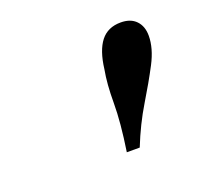

<svg xmlns="http://www.w3.org/2000/svg" viewBox="-56 -649 349 338"><g transform="rotate(-20 118.5 -479.5)"><path d="M130.6 -370.2Q138.7 -423.4 138.7 -459.3Q138.7 -495.2 143.5 -521Q147.6 -554.8 160.9 -571.8Q174.2 -588.7 198.4 -588.7Q216.9 -588.7 227 -578.2Q237.1 -567.7 237.1 -550Q237.1 -526.6 223 -499.6Q208.9 -472.6 189.5 -440.7Q170.2 -408.9 154.8 -370.2Z"/></g></svg>

Font: Playfair 12pt Light
Style: Italic
Weight: 300
Italic angle: -15.6°
Designer: Claus Eggers Sørensen
Foundry: Claus Eggers Sørensen
Version: Version 2.000;gftools[0.9.28]